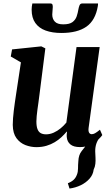

<svg xmlns="http://www.w3.org/2000/svg" viewBox="-20 -833 643 1100"><path d="M378.2 247.2 368.7 216.9Q390.8 208 402.8 196.3Q414.7 184.6 420.7 167.8Q427.1 152 427 132Q426.9 111.9 428.9 89.8Q430.3 54.5 447.7 32.8Q465.2 11.2 478.8 -6.8L554.3 -49.2Q538.8 -30.2 532 -9.9Q525.2 10.4 525.5 34.4Q526 51.4 527.1 69.7Q528.2 87.9 526.3 105.4Q524.5 123 516.6 138.7Q513.4 167.4 493.2 190.4Q473 213.5 442.6 228.2Q412.1 242.8 378.2 247.2ZM188.4 10Q156.6 10 125.7 -1.8Q94.9 -13.7 74.3 -41.4Q53.8 -69.2 53.1 -117.4Q53.1 -134.9 54.7 -155.9Q56.3 -176.8 59.1 -200Q62 -223.1 65.3 -246.9Q68.7 -270.7 72.2 -293.2L99.8 -475.6L41.7 -509.3L49.1 -549.9L216.7 -567.4L239.8 -556L205.9 -289.2Q203.4 -267.7 200.3 -246.3Q197.2 -224.9 194.5 -205.1Q191.9 -185.2 190.2 -168Q188.5 -150.8 188.5 -137.4Q188.5 -109.4 194.8 -93.2Q201.1 -77 213.4 -70.2Q225.7 -63.4 244 -63.4Q266.3 -63.4 287.8 -73.1Q309.2 -82.7 327.8 -98.2Q346.4 -113.7 360.2 -130.8L418.4 -563.4H551L487.7 -100.9Q485.2 -81.7 490.5 -72.9Q495.7 -64.2 505.6 -64.2Q514.6 -64.2 524.4 -69.6Q534.3 -75 552.7 -89.8L566 -59.2Q561.3 -51.3 544.5 -34.7Q527.6 -18.2 500.5 -4.3Q473.4 9.7 438.3 9.7Q401.9 9.7 383.5 -5.5Q365 -20.7 362.7 -46.6Q362.4 -49.1 362.2 -52.8Q362 -56.4 362.2 -60.7Q362.5 -65 363 -69.5Q363.5 -74 364 -78L362.3 -79Q348.8 -63 332 -47.2Q315.1 -31.4 293.7 -18.5Q272.2 -5.6 246.2 2.2Q220.1 10 188.4 10ZM270.3 -813Q278 -813 280.2 -807.3Q282.4 -801.7 282.4 -793Q282.4 -782.8 280.9 -771.4Q279.4 -760 279.4 -749.8Q279.4 -724.7 294.2 -709.1Q308.9 -693.5 342.6 -693.5Q378.2 -693.5 395.4 -706.5Q412.6 -719.5 419.3 -739.4Q426 -759.4 429.2 -779.7Q431.3 -791.9 435.6 -802.5Q440 -813 450.1 -813H541.5Q541.5 -809.5 541.5 -806Q541.5 -802.5 540.5 -798.2Q526.8 -716.4 475 -680.2Q423.2 -644.1 331.7 -644.1Q280 -644.1 241.7 -657.9Q203.5 -671.7 182.4 -701.3Q161.3 -730.9 161.3 -777.6Q161.3 -786.2 162.3 -795.1Q163.3 -804.1 165.3 -813Z"/></svg>

Font: Merriweather 7pt Light
Style: Italic
Weight: 300
Italic angle: -7.8°
Designer: Eben Sorkin
Foundry: Eben Sorkin
Version: Version 2.200;gftools[0.9.31]